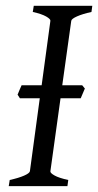

<svg xmlns="http://www.w3.org/2000/svg" viewBox="-20 -635 335 655"><path d="M255.4 -299.8H186.5L151.9 -50.8Q150.9 -44.9 166 -36.4Q181.2 -27.8 212.9 -21L210 0H9.8L13.2 -21Q43.9 -27.8 62.3 -35.9Q80.6 -43.9 82 -50.8L115.7 -299.8H47.9L40 -312L46.4 -327.6Q49.8 -336.4 53.7 -344.2H122.1L151.9 -564Q152.8 -569.8 137.7 -578.6Q122.6 -587.4 91.8 -594.2L95.2 -615.2H294.9L292 -594.2Q261.2 -587.4 242.7 -579.1Q224.1 -570.8 223.1 -564L192.4 -344.2H260.3L269.5 -333Z"/></svg>

Font: Gentium Plus Am
Style: Italic
Weight: 400
Italic angle: -8°
Designer: J. Victor Gaultney, Annie Olsen, Iska Routamaa, Becca Hirsbrunner
Foundry: SIL International
Version: Version 5.000